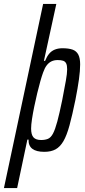

<svg xmlns="http://www.w3.org/2000/svg" viewBox="-68 -763 432 975"><path d="M-48 192 151 -743H218L155 -454H161Q170 -476 181.5 -490Q193 -504 210 -511Q227 -518 249 -518Q281 -518 300.5 -511Q320 -504 329.5 -486Q339 -468 339 -436Q339 -404 333 -360.5Q327 -317 315 -256Q299 -178 285 -126.5Q271 -75 254 -46Q237 -17 214 -4.5Q191 8 157 8Q116 8 96 -7.5Q76 -23 77 -54H71L19 192ZM141 -52Q161 -52 175.5 -58Q190 -64 201 -84.5Q212 -105 223 -146Q234 -187 248 -255Q260 -317 266.5 -353.5Q273 -390 273 -411Q273 -431 268 -441Q263 -451 252.5 -454.5Q242 -458 225 -458Q207 -458 193.5 -451.5Q180 -445 169.5 -431.5Q159 -418 151 -395Q145 -379 137 -351Q129 -323 121 -289.5Q113 -256 106 -222Q99 -188 94.5 -158.5Q90 -129 90 -110Q90 -79 102 -65.5Q114 -52 141 -52Z"/></svg>

Font: Saira UltraCondensed Medium
Style: Italic
Weight: 500
Width: 1
Italic angle: -12°
Designer: Hector Gatti with collaboration of the Omnibus-Type team
Foundry: Omnibus-Type
Version: Version 1.101